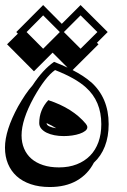

<svg xmlns="http://www.w3.org/2000/svg" viewBox="-76 -689 507 764"><path d="M109.4 -199.2Q109.4 -191.4 120.1 -186.3Q130.9 -181.2 147.9 -178.7Q128.9 -190.4 109.4 -199.2ZM356.4 -194.8Q356.4 -145.5 341.3 -106.7Q326.2 -67.9 297.4 -41.5Q273.9 4.4 229.5 29.8Q185.1 55.2 122.1 55.2Q79.6 55.2 46.4 43.9Q13.2 32.7 -9.5 12.2Q-32.2 -8.3 -44.2 -37.1Q-56.2 -65.9 -56.2 -101.6Q-56.2 -169.9 -3.9 -265.6Q10.3 -290.5 24.4 -311.5Q38.6 -332.5 53.7 -349.6Q94.7 -412.1 139.2 -442.9Q153.8 -437 167.2 -431.4Q180.7 -425.8 192.9 -419.9L133.3 -479.5L59.1 -405.3L-47.9 -512.7L-4.9 -555.2L-11.2 -561.5L95.7 -668.9L169.9 -594.2L244.6 -668.9L352.5 -561.5L309.6 -518.6L315.9 -512.7L212.9 -410.2Q258.3 -386.7 285.2 -362.8V-363.3Q356.4 -300.3 356.4 -194.8ZM95.7 -627.9 29.8 -561.5 95.7 -495.1 162.1 -561.5ZM244.6 -627.9 178.2 -561.5 244.6 -495.1 311.5 -561.5ZM265.6 -196.3Q271.5 -189 271.5 -182.6Q271.5 -174.8 263.2 -168.2Q254.9 -161.6 241.5 -157Q228 -152.3 211.4 -149.9Q194.8 -147.5 177.7 -147.5Q158.2 -147.5 140.6 -150.9Q123 -154.3 109.6 -160.9Q96.2 -167.5 88.1 -177.2Q80.1 -187 80.1 -199.2Q80.1 -251.5 116.2 -290.5Q213.4 -258.8 265.6 -196.3ZM327.1 -194.8Q327.1 -286.6 265.6 -341.3Q224.6 -378.4 143.1 -410.2Q104.5 -383.3 58.1 -300.3Q9.8 -211.9 9.8 -150.4Q9.8 -121.6 19.8 -97.9Q29.8 -74.2 48.8 -57.6Q67.9 -41 95.5 -32Q123 -22.9 158.7 -22.9Q198.2 -22.9 229.5 -35.2Q260.7 -47.4 282.5 -69.6Q304.2 -91.8 315.7 -123.5Q327.1 -155.3 327.1 -194.8Z"/></svg>

Font: XB Kayhan Sayeh
Style: Regular
Weight: 700
Designer: Behnam
Foundry: Irmug
Version: Version 7.300 2009